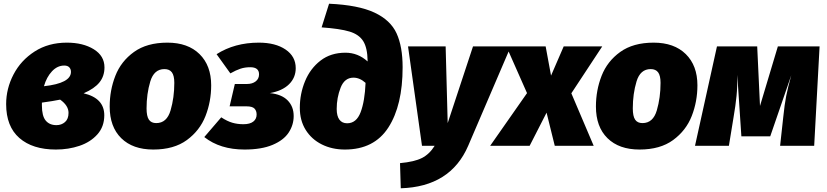

<svg xmlns="http://www.w3.org/2000/svg" viewBox="-20 -783 4439 1031"><path d="M541 -421Q541 -374 514 -340.5Q487 -307 429 -282Q540 -256 540 -164Q540 -103 503 -61.5Q466 -20 407 0Q348 20 280 20Q155 20 84 -42Q13 -104 13 -224Q13 -307 52.5 -383Q92 -459 166 -506.5Q240 -554 339 -554Q426 -554 483.5 -518.5Q541 -483 541 -421ZM216 -320Q361 -336 361 -397Q361 -412 352 -421.5Q343 -431 325 -431Q288 -431 259 -400Q230 -369 216 -320ZM205 -232V-217Q205 -160 225.5 -135.5Q246 -111 283 -111Q310 -111 329 -127.5Q348 -144 348 -177Q348 -216 303 -248Q264 -240 205 -232Z M569 -211Q569 -298 599.5 -376Q630 -454 699.5 -504Q769 -554 879 -554Q989 -554 1051.5 -492.5Q1114 -431 1114 -325Q1114 -238 1083.5 -160Q1053 -82 983.5 -31Q914 20 803 20Q693 20 631 -41Q569 -102 569 -211ZM916 -338Q916 -377 903 -394.5Q890 -412 863 -412Q807 -412 787 -345.5Q767 -279 767 -201Q767 -159 779.5 -140.5Q792 -122 819 -122Q876 -122 896 -190.5Q916 -259 916 -338Z M1568 -417Q1568 -366 1532 -330.5Q1496 -295 1429 -283Q1492 -277 1524.5 -244Q1557 -211 1557 -160Q1557 -112 1530 -71Q1503 -30 1443.5 -5Q1384 20 1293 20Q1162 20 1077 -47L1168 -153Q1200 -132 1227.5 -124Q1255 -116 1287 -116Q1322 -116 1340 -130Q1358 -144 1358 -168Q1358 -188 1346.5 -200Q1335 -212 1303 -212H1213L1241 -332H1306Q1335 -332 1353 -346Q1371 -360 1371 -384Q1371 -422 1324 -422Q1295 -422 1271 -414Q1247 -406 1217 -389L1143 -492Q1240 -554 1370 -554Q1459 -554 1513.5 -517Q1568 -480 1568 -417Z M1590 -204Q1590 -279 1618 -347Q1646 -415 1701 -457.5Q1756 -500 1835 -500Q1902 -500 1954 -453V-456Q1953 -526 1930.5 -562Q1908 -598 1857 -613.5Q1806 -629 1707 -636L1747 -763Q1904 -756 1990.5 -715.5Q2077 -675 2109.5 -604Q2142 -533 2142 -422Q2142 -217 2065.5 -98.5Q1989 20 1832 20Q1763 20 1708 -7.5Q1653 -35 1621.5 -85.5Q1590 -136 1590 -204ZM1943 -338Q1912 -366 1878 -366Q1830 -366 1809 -312Q1788 -258 1788 -198Q1788 -160 1802.5 -140.5Q1817 -121 1844 -121Q1894 -121 1916.5 -180.5Q1939 -240 1943 -338Z M2494 0Q2399 220 2132 228L2128 93Q2205 86 2245.5 65.5Q2286 45 2314 0H2246L2171 -534H2373L2384 -122L2520 -534H2723Z M3048 -282 3168 0H2959L2915 -178L2824 0H2612L2810 -283L2699 -534H2910L2939 -377L3007 -534H3214Z M3180 -211Q3180 -298 3210.5 -376Q3241 -454 3310.5 -504Q3380 -554 3490 -554Q3600 -554 3662.5 -492.5Q3725 -431 3725 -325Q3725 -238 3694.5 -160Q3664 -82 3594.5 -31Q3525 20 3414 20Q3304 20 3242 -41Q3180 -102 3180 -211ZM3527 -338Q3527 -377 3514 -394.5Q3501 -412 3474 -412Q3418 -412 3398 -345.5Q3378 -279 3378 -201Q3378 -159 3390.5 -140.5Q3403 -122 3430 -122Q3487 -122 3507 -190.5Q3527 -259 3527 -338Z M4352 0H4169L4186 -155Q4193 -223 4201.5 -266.5Q4210 -310 4229 -379L4116 -51H3961L3939 -381Q3940 -318 3935 -267.5Q3930 -217 3919 -153L3894 0H3712L3830 -534H4046L4061 -214L4157 -534H4381Z"/></svg>

Font: FiraGO Heavy
Style: Italic
Weight: 900
Italic angle: -8°
Designer: bBox Type GmbH
Foundry: bBox Type GmbH
Version: Version 1.001